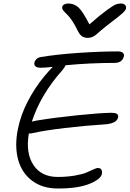

<svg xmlns="http://www.w3.org/2000/svg" viewBox="-20 -1034 733 1086"><path d="M664.1 -1014.2Q679.7 -1014.2 687.5 -1005.9Q695.3 -997.6 692.9 -985.8Q690.4 -975.6 674.1 -960.2Q657.7 -944.8 597.2 -898.9Q575.2 -882.3 553.5 -863.8Q531.7 -845.2 522.9 -837.6Q514.2 -830.1 502.7 -825Q491.2 -819.8 477.1 -819.8Q455.1 -819.8 441.7 -830.3Q428.2 -840.8 414.1 -871.1Q401.9 -896 388.2 -916.3Q374.5 -936.5 364.5 -946.8Q354.5 -957 345.9 -965.6Q337.4 -974.1 334 -980.7Q330.6 -987.3 332 -995.1Q333.5 -1003.4 343 -1008.8Q352.5 -1014.2 365.2 -1014.2Q399.9 -1014.2 424.3 -991.5Q448.7 -968.8 485.8 -896Q547.4 -950.2 585.4 -977.5Q623.5 -1004.9 636.5 -1009.5Q649.4 -1014.2 664.1 -1014.2ZM307.1 32.2Q219.2 32.2 160.6 -12.5Q102.1 -57.1 82 -133.1Q62 -209 81.1 -303.2Q96.7 -383.3 137.5 -461.4Q178.2 -539.6 231.9 -604Q266.6 -645 278.8 -655.8Q235.8 -650.9 210 -650.9Q189.9 -650.9 180.9 -658.7Q171.9 -666.5 174.8 -680.2Q176.3 -689.9 185.3 -699Q194.3 -708 208 -710.9Q302.2 -726.6 425.3 -734.9Q548.3 -743.2 647 -743.2Q665.5 -743.2 674.1 -736.1Q682.6 -729 681.2 -717.8Q672.9 -678.2 627.9 -678.2Q490.7 -678.2 351.1 -665Q348.6 -656.7 333 -637.2Q210.4 -500.5 160.2 -346.2Q163.1 -347.2 187 -352.1Q291 -369.1 417.7 -382.1Q544.4 -395 606.9 -396Q632.8 -396 641.6 -389.6Q650.4 -383.3 647.9 -370.1Q640.6 -334 566.9 -330.1Q464.8 -323.7 348.4 -310.1Q231.9 -296.4 163.1 -280.8Q155.3 -278.8 143.1 -278.8Q124.5 -168 169.2 -100.6Q213.9 -33.2 306.2 -33.2Q359.4 -33.2 403.8 -41Q448.2 -48.8 470.2 -58.6Q492.2 -68.4 509.5 -76.2Q526.9 -84 532.2 -84Q561.5 -84 556.2 -49.8Q549.8 -20 485.6 6.1Q421.4 32.2 307.1 32.2Z"/></svg>

Font: Shantell Sans Irregular
Style: Italic
Weight: 300
Italic angle: -11.31°
Designer: Stephen Nixon, Anya Danilova, Shantell Martin
Foundry: Arrow Type
Version: Version 1.006;[9816181b4]